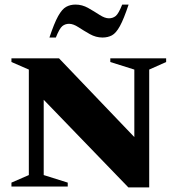

<svg xmlns="http://www.w3.org/2000/svg" viewBox="-20 -815 776 839"><path d="M30 0V-17L106 -50V-511L30 -544V-560H238L567 -216V-511L462 -544V-560H706V-544L632 -511V4H541L171 -379V-50L276 -17V0ZM196 -651Q217 -714 234 -744.5Q251 -775 269 -785Q287 -795 310 -795Q339 -795 365.5 -780Q392 -765 415 -750Q438 -735 456 -735Q473 -735 485.5 -745Q498 -755 514 -795H542Q521 -732 504 -701Q487 -670 469 -660.5Q451 -651 428 -651Q399 -651 372.5 -666Q346 -681 323 -696Q300 -711 282 -711Q265 -711 252.5 -701Q240 -691 224 -651Z"/></svg>

Font: Spectral SC ExtraBold
Style: Regular
Weight: 800
Designer: Jean-Baptiste Levee
Foundry: Production Type
Version: Version 2.001